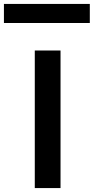

<svg xmlns="http://www.w3.org/2000/svg" viewBox="-104 -957 477 977"><path d="M73 0V-700H204V0ZM-84 -840V-937H353V-840Z"/></svg>

Font: Panamera
Style: Bold
Weight: 700
Designer: Bastien Sozeau
Foundry: NBR — Bastien Sozeau
Version: Version 3.002; ttfautohint (v1.8.4.7-5d5b);gftools[0.9.33]